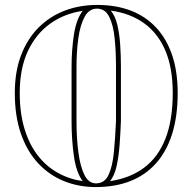

<svg xmlns="http://www.w3.org/2000/svg" viewBox="-20 -743 780 778"><path d="M368 15Q299 15 239.5 -9Q180 -33 135 -81Q90 -129 65 -200.5Q40 -272 40 -366Q40 -453 65.5 -519.5Q91 -586 136.5 -631.5Q182 -677 242.5 -700Q303 -723 374 -723Q450 -723 510 -700Q570 -677 612.5 -631.5Q655 -586 677.5 -519.5Q700 -453 700 -366Q700 -272 677.5 -200.5Q655 -129 612 -81Q569 -33 507.5 -9Q446 15 368 15ZM315 -9Q289 -44 279.5 -110Q270 -176 270 -252V-472Q270 -540 279.5 -602.5Q289 -665 315 -699Q240 -688 182.5 -646.5Q125 -605 92.5 -535Q60 -465 60 -366Q60 -285 79 -222Q98 -159 132 -114.5Q166 -70 213 -43.5Q260 -17 315 -9ZM369 0Q404 0 420 -34.5Q436 -69 441.5 -126.5Q447 -184 450 -252V-472Q450 -535 444.5 -588.5Q439 -642 422.5 -675Q406 -708 373 -708Q341 -708 323 -675Q305 -642 297.5 -588.5Q290 -535 290 -472V-252Q290 -184 297.5 -126.5Q305 -69 322 -34.5Q339 0 369 0ZM426 -9Q507 -21 564 -63.5Q621 -106 650.5 -181.5Q680 -257 680 -366Q680 -467 650.5 -537Q621 -607 565 -648Q509 -689 429 -700Q447 -678 455.5 -642Q464 -606 467 -562Q470 -518 470 -472V-252Q468 -202 464.5 -155Q461 -108 452.5 -70Q444 -32 426 -9Z"/></svg>

Font: Kalnia Glaze Thin
Style: Regular
Weight: 100
Version: Version 1.110